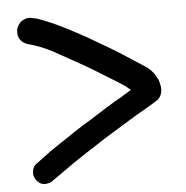

<svg xmlns="http://www.w3.org/2000/svg" viewBox="-47 -628 677 700"><g transform="rotate(-5 291.5 -278.0)"><path d="M163.1 -451.2 242.2 -407.2C266.6 -393.6 291 -379.9 314.5 -365.2C337.9 -350.6 361.3 -335.9 385.7 -321.3L418 -299.8C418 -298.8 422.9 -294.9 431.6 -288.1C426.8 -285.2 420.9 -281.2 416 -278.3C409.2 -274.4 402.3 -270.5 395.5 -265.6L374 -253.9C352.5 -241.2 331.1 -227.5 309.6 -213.9C288.1 -200.2 266.6 -186.5 245.1 -173.8C223.6 -160.2 202.1 -146.5 181.6 -131.8C161.1 -118.2 139.6 -104.5 119.1 -89.8C110.4 -83 101.6 -77.1 92.8 -70.3C84 -63.5 75.2 -57.6 66.4 -50.8C60.5 -46.9 55.7 -41 52.7 -33.2C50.8 -27.3 49.8 -21.5 49.8 -15.6V-11.7C50.8 -4.9 53.7 2 58.6 8.8C63.5 15.6 68.4 20.5 75.2 23.4C80.1 25.4 85.9 26.4 90.8 26.4C93.8 26.4 95.7 26.4 97.7 25.4C105.5 24.4 112.3 22.5 118.2 17.6L204.1 -43C233.4 -62.5 262.7 -82 292 -100.6C312.5 -114.3 334 -127.9 355.5 -140.6C376 -153.3 397.5 -167 418.9 -179.7C425.8 -183.6 432.6 -187.5 439.5 -192.4L460 -204.1C468.8 -209 476.6 -213.9 485.4 -218.8C493.2 -223.6 501 -228.5 509.8 -233.4C512.7 -234.4 514.6 -236.3 516.6 -238.3C521.5 -240.2 525.4 -243.2 528.3 -246.1C534.2 -252 538.1 -258.8 540 -267.6C541 -271.5 542 -275.4 542 -279.3V-283.2C542 -286.1 542 -290 541 -293V-295.9C541 -296.9 541 -296.9 540 -297.9C539.1 -302.7 538.1 -306.6 537.1 -311.5C536.1 -315.4 534.2 -319.3 531.2 -323.2C522.5 -341.8 508.8 -357.4 490.2 -369.1C471.7 -380.9 454.1 -392.6 437.5 -403.3C413.1 -419.9 388.7 -434.6 364.3 -449.2C338.9 -463.9 313.5 -478.5 289.1 -493.2C260.7 -508.8 231.4 -524.4 202.1 -539.1C172.9 -553.7 142.6 -566.4 112.3 -577.1C109.4 -578.1 105.5 -578.1 101.6 -579.1L91.8 -581.1C88.9 -582 86.9 -582 84 -582C79.1 -582 73.2 -581.1 66.4 -578.1C57.6 -574.2 51.8 -569.3 46.9 -562.5C42 -555.7 38.1 -547.9 37.1 -539.1V-532.2C37.1 -525.4 38.1 -519.5 40 -514.6C43 -506.8 48.8 -500 55.7 -495.1C63.5 -490.2 71.3 -486.3 79.1 -485.4C107.4 -477.5 135.7 -465.8 163.1 -451.2Z"/></g></svg>

Font: Citrustime FakeCyr
Style: Regular
Weight: 400
Version: Version 1.1